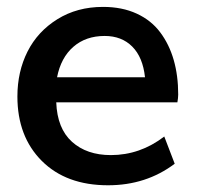

<svg xmlns="http://www.w3.org/2000/svg" viewBox="-20 -534 620 565"><path d="M147.9 -306.6H406.7Q400.4 -365.7 369.1 -397Q337.9 -428.2 288.1 -428.2Q232.4 -428.2 195.8 -396.2Q159.2 -364.3 147.9 -306.6ZM297.9 11.2Q174.8 11.2 103 -60.5Q31.2 -132.3 31.2 -250Q31.2 -323.2 61 -382.3Q90.8 -441.4 148.9 -477.5Q207 -513.7 283.2 -513.7Q339.4 -513.7 382.3 -493.9Q425.3 -474.1 451.7 -438.5Q478 -403.3 491.2 -357.4Q504.4 -311.5 504.4 -255.4Q504.4 -250 503.7 -244.6Q502.9 -239.3 502 -232.9H145.5Q148.4 -155.8 191.9 -116.7Q235.4 -77.6 306.2 -77.6Q392.1 -77.6 463.4 -132.3L494.1 -52.2Q410.2 11.2 297.9 11.2Z"/></svg>

Font: Ride Light
Style: Bold
Weight: 600
Version: Version 3.000